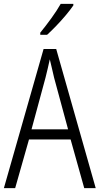

<svg xmlns="http://www.w3.org/2000/svg" viewBox="-20 -967 512 987"><path d="M413 0 343 -250H129L58 0H0L204 -715H269L472 0ZM258 -568Q253 -591 247 -615.5Q241 -640 236 -662Q231 -639 225.5 -615.5Q220 -592 214 -568L142 -302H330ZM357 -939Q342 -917 318.5 -889Q295 -861 269 -834Q243 -807 222 -788H187V-799Q217 -836 244.5 -874Q272 -912 292 -947H357Z"/></svg>

Font: Noto Sans Khmer UI Condensed Light
Style: Regular
Weight: 300
Width: 3
Designer: Danh Hong and the Monotype Design Team
Foundry: Monotype Imaging Inc.
Version: Version 2.002; ttfautohint (v1.8.4.7-5d5b)